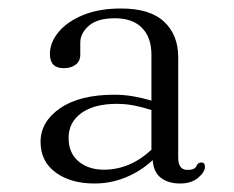

<svg xmlns="http://www.w3.org/2000/svg" viewBox="-20 -730 550 452"><path d="M97.5 -603Q97.5 -630 117.8 -654.5Q138 -679 175.5 -694.5Q213 -710 265 -710Q333 -710 366.2 -679Q399.5 -648 399.5 -595.5V-359.5Q399.5 -330 421 -330Q438.5 -330 442.2 -338.8Q446 -347.5 454 -347.5Q462.5 -347.5 462.5 -337.5Q462.5 -325 446.5 -311.5Q430.5 -298 404 -298Q376.5 -298 359 -311.2Q341.5 -324.5 339.5 -353Q311.5 -327 276.2 -312.5Q241 -298 202.5 -298Q146.5 -298 111 -324Q75.5 -350 75.5 -396Q75.5 -443.5 121.5 -475.2Q167.5 -507 249 -507Q272.5 -507 295 -503Q317.5 -499 336.5 -493V-601Q336.5 -642 314.2 -664.5Q292 -687 250.5 -687Q209 -687 189 -669.2Q169 -651.5 169 -630V-601.5Q169 -586 158.2 -577.8Q147.5 -569.5 130 -569.5Q97.5 -569.5 97.5 -603ZM141.5 -405.5Q141.5 -369.5 165 -350Q188.5 -330.5 224.5 -330.5Q286 -330.5 336.5 -377.5V-471Q318 -477 297.8 -481.2Q277.5 -485.5 254.5 -485.5Q201.5 -485.5 171.5 -463.8Q141.5 -442 141.5 -405.5Z"/></svg>

Font: Fraunces 9pt S000 Light
Style: Regular
Weight: 300
Version: Version 1.000; ttfautohint (v1.8.3)